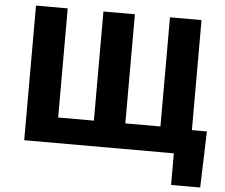

<svg xmlns="http://www.w3.org/2000/svg" viewBox="-59 -795 1211 1033"><g transform="rotate(5 547.0 -278.0)"><path d="M845.7 -132.8H1068.8L1059.1 170.9H901.9V0H845.7ZM93.8 0V-727.1H265.1V-137.7H458V-727.1H627.9V-137.7H817.4V-727.1H987.8V0Z"/></g></svg>

Font: My Font
Style: Regular
Weight: 500
Designer: Rasmus Andersson
Foundry: rsms
Version: Version 0.001